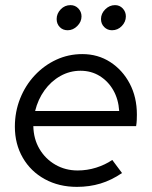

<svg xmlns="http://www.w3.org/2000/svg" viewBox="-20 -720 592 749"><path d="M280 9Q210 9 155 -21Q100 -51 69 -104.5Q38 -158 38 -226Q38 -284 58.5 -335.5Q79 -387 115.5 -426Q152 -465 199.5 -487Q247 -509 301 -509Q362 -509 410 -478Q458 -447 486 -394Q514 -341 514 -273Q514 -263 513.5 -251.5Q513 -240 511 -228H110Q111 -178 134 -139Q157 -100 196 -77.5Q235 -55 283 -55Q320 -55 355 -66Q390 -77 418 -96L456 -45Q415 -17 372 -4Q329 9 280 9ZM117 -287H445Q442 -333 422 -368Q402 -403 369 -423.5Q336 -444 294 -444Q252 -444 215.5 -423.5Q179 -403 153.5 -367.5Q128 -332 117 -287ZM244 -602Q225 -602 213 -614.5Q201 -627 201 -645.7Q201 -667 216.8 -683.5Q232.6 -700 255 -700Q273.2 -700 285.6 -687.1Q298 -674.1 298 -656Q298 -635 281.5 -618.5Q265 -602 244 -602ZM417 -602Q399 -602 386.5 -614.5Q374 -627 374 -645.7Q374 -667 390.5 -683.5Q407 -700 428.8 -700Q446.7 -700 458.8 -687.1Q471 -674.1 471 -656Q471 -635 455.2 -618.5Q439.4 -602 417 -602Z"/></svg>

Font: Red Hat Display VF
Style: Italic
Weight: 300
Italic angle: -12°
Designer: Pentagram, MCKL
Foundry: Pentagram, MCKL
Version: Version 1.023